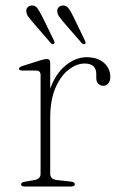

<svg xmlns="http://www.w3.org/2000/svg" viewBox="-20 -678 440 698"><path d="M162.5 -449.5V-355.5Q182 -410 218.5 -440Q255 -470 294.5 -470Q335 -470 358 -449.5Q381 -429 381 -398Q381 -384 374 -375Q367 -366 356 -366Q345 -366 337.5 -373.5Q330 -381 330 -394.5V-409Q330 -447 287.5 -447Q258 -447 229 -424.2Q200 -401.5 181.2 -357.5Q162.5 -313.5 162.5 -248.5V-46.5Q162.5 -26 187 -23.5L236.5 -18Q252 -16.5 252 -8Q252 0 238.5 0H69Q56.5 0 56.5 -8Q56.5 -15 71 -17.5L103 -23Q127.5 -27 127.5 -46V-405Q127.5 -421.5 111.5 -421.5H62.5Q49 -421.5 49 -428Q49 -434 61.5 -438L124.5 -458Q141.5 -463.5 150 -463.5Q162.5 -463.5 162.5 -449.5ZM133 -619 176 -531Q180.5 -521.5 176 -518.5Q171 -515 164.5 -521.5L98 -598.5Q90 -608 83.5 -616.5Q77 -625 76 -634.5Q74 -644.5 79.8 -650.8Q85.5 -657 94.5 -658Q108 -659 115.8 -648.2Q123.5 -637.5 133 -619ZM246 -619 288.5 -531Q293.5 -521.5 289 -518.5Q284.5 -515 277 -521.5L210 -598.5Q202.5 -608 196 -616.5Q189.5 -625 188.5 -634.5Q187 -644.5 192.5 -650.8Q198 -657 207 -658Q220.5 -659 228.8 -648.2Q237 -637.5 246 -619Z"/></svg>

Font: Fraunces 9pt S000 Thin
Style: Regular
Weight: 100
Version: Version 1.000; ttfautohint (v1.8.3)